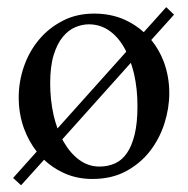

<svg xmlns="http://www.w3.org/2000/svg" viewBox="-20 -499 540 551"><path d="M465.8 -231.9Q465.8 -188.5 451.9 -144.8Q438 -101.1 410.4 -65.4Q382.8 -29.8 341.6 -7.6Q300.3 14.6 245.1 14.6Q197.8 14.6 159.2 -4.4Q130.4 -18.1 106.4 -40.5L40.5 32.7L17.6 11.7L85.4 -64Q62.5 -93.3 48.8 -130.4Q33.7 -172.4 33.7 -219.2Q33.7 -264.6 48.6 -307.9Q63.5 -351.1 91.6 -384.8Q119.6 -418.5 159.7 -439.2Q199.7 -460 250 -460Q298.3 -460 337.9 -442.4Q368.7 -428.2 392.6 -406.7L457 -478.5L479.5 -457L414.1 -384.3Q437 -356.4 450.2 -321.3Q465.8 -278.8 465.8 -231.9ZM336.9 -361.3Q318.8 -393.6 293 -411.4Q267.1 -429.2 234.9 -429.2Q215.8 -429.2 196 -420.9Q176.3 -412.6 160.2 -393.1Q144 -373.5 134 -341.1Q124 -308.6 124 -259.8Q124 -212.9 133.8 -168.5Q136.2 -158.7 138.9 -149.2Q141.6 -139.6 145 -130.4L342.3 -350.6Q341.3 -353.5 339.8 -356.2Q338.4 -358.9 336.9 -361.3ZM374.5 -194.3Q374.5 -219.2 372.1 -242.2Q369.6 -265.1 364.7 -287.1Q362.8 -295.4 360.4 -303.2L355.5 -318.8L158.7 -99.1L162.6 -92.3Q181.2 -59.6 207.3 -40.3Q233.4 -21 265.6 -21Q289.6 -21 309.8 -30Q330.1 -39.1 344.2 -59.6Q358.4 -80.1 366.5 -113.3Q374.5 -146.5 374.5 -194.3Z"/></svg>

Font: Doulos SIL Am
Style: Regular
Weight: 400
Designer: Walt Agee, Victor Gaultney, Peter Martin, Debbi Hosken, Becca Hirsbrunner
Foundry: SIL International
Version: Version 5.000